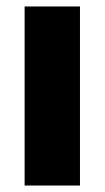

<svg xmlns="http://www.w3.org/2000/svg" viewBox="-20 -573 323 593"><path d="M227 0H56V-553H227Z"/></svg>

Font: Noto Sans Gurmukhi UI Condensed Black
Style: Regular
Weight: 900
Width: 3
Designer: Jelle Bosma - Monotype Design Team
Foundry: Monotype Imaging Inc.
Version: Version 2.004; ttfautohint (v1.8.4.7-5d5b)